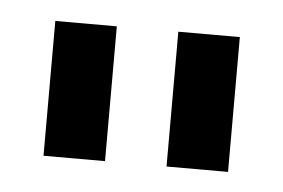

<svg xmlns="http://www.w3.org/2000/svg" viewBox="-28 -614 335 227"><g transform="rotate(5 139.5 -500.0)"><path d="M103 -420V-580H30V-420ZM249 -420V-580H176V-420Z"/></g></svg>

Font: Venice Serif Bold
Style: Regular
Weight: 700
Designer: Bruno Pierini
Foundry: Unio | Creative Solutions
Version: Version 1.000;PS 001.000;hotconv 1.0.70;makeotf.lib2.5.58329